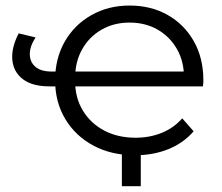

<svg xmlns="http://www.w3.org/2000/svg" viewBox="-20 -550 792 686"><path d="M462.4 4.7Q378.1 4.7 313.9 -29.7Q249.7 -64 213.3 -124.6Q176.9 -185.3 176.9 -263Q176.9 -341.1 211.3 -401.3Q245.8 -461.5 306.3 -495.8Q366.8 -530.2 442.9 -530.2Q519.5 -530.2 578.9 -496.6Q638.3 -462.9 672.5 -402.7Q706.6 -342.4 706.6 -262.9Q706.6 -258.5 706.3 -252.7Q706 -246.8 704.9 -241.4H233.1V-294.4H666.7L637.2 -273.2Q637.7 -329.9 612.5 -374.2Q587.4 -418.6 543.6 -443.9Q499.8 -469.3 442.9 -469.3Q386.5 -469.3 342.6 -443.9Q298.8 -418.6 273.6 -374Q248.4 -329.3 248.4 -271.5V-259.6Q248.4 -200.5 276.1 -154.8Q303.8 -109.2 352.4 -83.5Q401.1 -57.9 464.1 -57.9Q514.6 -57.9 557.4 -75.1Q600.3 -92.3 631.1 -127.2L671.8 -80.9Q635.6 -38.9 581.6 -17.1Q527.7 4.7 462.4 4.7ZM157 -241.4Q95.1 -241.4 61.5 -267.3Q27.9 -293.1 24 -336.4Q20.2 -379.6 46.8 -430.8L107.1 -416.3Q86.5 -384.9 86.5 -356.9Q86.5 -328.9 106.1 -311.7Q125.7 -294.4 164.9 -294.4H209.9V-241.4ZM415.4 115.3V-17.4H483V115.3Z"/></svg>

Font: Montserrat Thin
Style: Regular
Weight: 100
Designer: Julieta Ulanovsky
Foundry: Julieta Ulanovsky
Version: Version 9.000